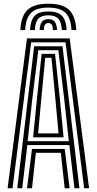

<svg xmlns="http://www.w3.org/2000/svg" viewBox="-20 -1005 516 1025"><path d="M20.6 0 124 -800H352.1L455.6 0H429.4L329.8 -779.1H146.3L46.8 0ZM124.3 0 150.8 -209.9H325.4L351.8 0H325.3L304.7 -189.2H171.5L150.9 0ZM72.1 0 162.4 -758H313.7L404.1 0H377.5L350.1 -230.5H126L98.6 0ZM127.6 -251.2H347.5L322.3 -481.4L291.4 -737.1H184.7L153 -481.4ZM156.8 -272 177.7 -481.4 202.2 -717.5H273.9L299.2 -481.4L319.4 -272ZM183.5 -292.7H292.6L275.2 -481.4L254.7 -696.5H221.5L200.9 -481.4ZM238.1 -985.1Q313.8 -985.1 348.4 -952.5Q383.1 -919.9 387.4 -844.6H361.7Q358.2 -908.9 329.5 -936.7Q300.7 -964.4 238.1 -964.4Q175.1 -964.4 146.3 -936.7Q117.5 -908.9 114.4 -844.6H88.7Q92.4 -919.9 127.1 -952.5Q161.8 -985.1 238.1 -985.1ZM238.1 -943.9Q287.6 -943.9 310.4 -920.9Q333.1 -897.9 336 -844.6H310.4Q308 -886.7 291.2 -905Q274.5 -923.3 238.1 -923.3Q201.5 -923.3 184.7 -905Q168 -886.7 165.7 -844.6H140.2Q142.9 -897.9 165.5 -920.9Q188.2 -943.9 238.1 -943.9ZM238.1 -902.7Q261.2 -902.7 272 -889.2Q282.9 -875.7 284.7 -844.6H262.2Q262.4 -864.6 255.9 -873.4Q249.5 -882.1 238.1 -882.1Q226.9 -882.1 220.4 -873.4Q213.9 -864.6 214 -844.6H191.5Q193.1 -875.7 203.9 -889.2Q214.7 -902.7 238.1 -902.7Z"/></svg>

Font: Big Shoulders Inline Text SC Thin
Style: Regular
Weight: 100
Designer: Patric King
Foundry: XO Type Co
Version: Version 2.002